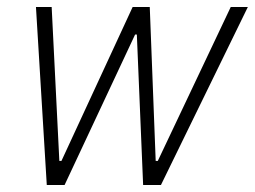

<svg xmlns="http://www.w3.org/2000/svg" viewBox="-20 -530 730 550"><path d="M114 0 83 -510H128L150 -69H156L360 -510H409L426 -69H432L641 -510H690L441 0H390L372 -431H367L165 0Z"/></svg>

Font: Saira SemiCondensed ExtraLight
Style: Italic
Weight: 250
Width: 4
Italic angle: -12°
Designer: Hector Gatti with collaboration of the Omnibus-Type team
Foundry: Omnibus-Type
Version: Version 1.101